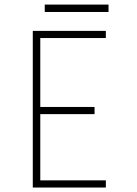

<svg xmlns="http://www.w3.org/2000/svg" viewBox="-20 -838 610 858"><path d="M180 -817.5H465V-784.5H180ZM453 -668H160V-360H402.5V-328H160V-32H453V0H126.5V-700H453Z"/></svg>

Font: League Mono Narrow Thin
Style: Regular
Weight: 100
Width: 3
Designer: Tyler Finck
Foundry: The League of Moveable Type / Tyler Finck
Version: Version 2.210